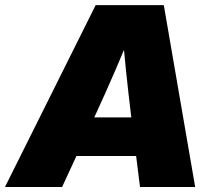

<svg xmlns="http://www.w3.org/2000/svg" viewBox="-58 -748 849 768"><path d="M-38.1 0 324.7 -727.5H597.2L722.7 0H502L466.8 -282.2Q455.6 -374 446 -465.6Q436.5 -557.1 429.2 -654.3H481.4Q442.4 -557.1 402.8 -465.6Q363.3 -374 320.8 -282.2L190.4 0ZM163.1 -124 188.5 -278.3H588.9L563.5 -124Z"/></svg>

Font: Inter 28pt Black
Style: Italic
Weight: 900
Italic angle: -9.3988°
Designer: Rasmus Andersson
Foundry: rsms
Version: Version 4.001;git-66647c0bb